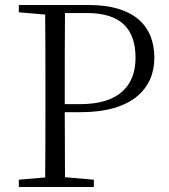

<svg xmlns="http://www.w3.org/2000/svg" viewBox="-20 -745 674 765"><path d="M55 -696 160 -687C161 -590 161 -490 161 -390V-335C161 -235 161 -136 160 -38L55 -29V0H354V-29L239 -39L238 -298H301C507 -298 595 -392 595 -515C595 -644 511 -725 335 -725H55ZM238 -330V-390C238 -492 238 -594 239 -693H327C460 -693 520 -631 520 -515C520 -406 457 -330 299 -330Z"/></svg>

Font: Source Han Serif CN Light
Style: Regular
Weight: 300
Designer: Ryoko NISHIZUKA 西塚涼子 (kana & ideographs); Frank Grießhammer (Latin, Greek & Cyrillic); Wenlong ZHANG 张文龙 (bopomofo); San
Foundry: Adobe
Version: Version 2.003;hotconv 1.1.1;makeotfexe 2.6.0